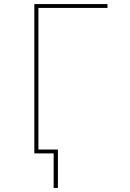

<svg xmlns="http://www.w3.org/2000/svg" viewBox="-20 -755 640 945"><path d="M244 170V0H149V-735H509V-716H169V-19H265V170Z"/></svg>

Font: Iosevka Thin Extended
Style: Regular
Weight: 100
Width: 7
Monospace: yes
Designer: Belleve Invis
Foundry: Belleve Invis
Version: Version 32.5.0; ttfautohint (v1.8.4)